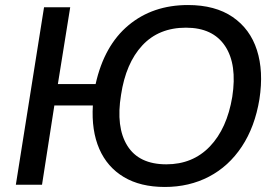

<svg xmlns="http://www.w3.org/2000/svg" viewBox="-20 -734 1095 763"><path d="M635 9Q538 9 472 -30.5Q406 -70 374.5 -142.5Q343 -215 349 -315H196L147 0H43L155 -705H259L210 -400H360Q394 -553 490.5 -633.5Q587 -714 727 -714Q835 -714 904.5 -666.5Q974 -619 1001 -535Q1028 -451 1011 -340Q993 -230 941 -151.5Q889 -73 810.5 -32Q732 9 635 9ZM641 -81Q746 -81 814 -152Q882 -223 903 -349Q923 -478 874.5 -551Q826 -624 719 -624Q611 -624 545.5 -553.5Q480 -483 461 -357Q440 -229 486 -155Q532 -81 641 -81Z"/></svg>

Font: Mulish SemiBold
Style: Italic
Weight: 600
Italic angle: -9°
Designer: Vernon Adams
Foundry: Vernon Adams
Version: Version 3.603; ttfautohint (v1.8.3)